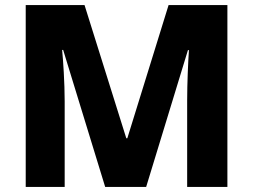

<svg xmlns="http://www.w3.org/2000/svg" viewBox="-20 -734 994 754"><path d="M393 0H554L718 -537H722C719 -496 715 -407 715 -339V0H873V-714H642L480 -191H476L312 -714H81V0H234V-336C234 -409 228 -497 224 -538H228Z"/></svg>

Font: Noto Sans Thai Looped ExtraBold
Style: Regular
Weight: 800
Designer: Cadson Demak Team
Foundry: Cadson Demak Co., Ltd.
Version: Version 1.001